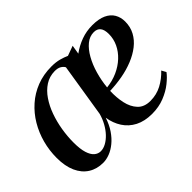

<svg xmlns="http://www.w3.org/2000/svg" viewBox="-105 -748 981 981"><g transform="rotate(-45 385.0 -257.5)"><path d="M482.5 -523 474.5 -474Q508 -498.5 546.5 -512.5Q585 -526.5 627 -526.5Q673.5 -526.5 702.8 -513Q732 -499.5 746 -475.5Q760 -451.5 760 -421Q760 -382 743.2 -351Q726.5 -320 696.8 -296.8Q667 -273.5 628 -257.8Q589 -242 544.8 -234Q500.5 -226 455 -224.5Q453 -178 462 -136.5Q471 -95 495.5 -68.8Q520 -42.5 564 -42.5Q609 -42.5 646.2 -62.2Q683.5 -82 713 -113.5L726.5 -89Q711 -68 682 -44.8Q653 -21.5 612.8 -5.5Q572.5 10.5 524 10.5Q470.5 10.5 432.2 -9.2Q394 -29 371.5 -63.8Q349 -98.5 342 -143.5Q329.5 -105 309.8 -76Q290 -47 266.5 -27.8Q243 -8.5 218.2 1Q193.5 10.5 170.5 10.5Q125 10.5 91 -11Q57 -32.5 38.2 -74.2Q19.5 -116 19.5 -175.5Q19.5 -229 33.2 -280Q47 -331 73.2 -375.2Q99.5 -419.5 137.5 -453.2Q175.5 -487 224.2 -506Q273 -525 331 -525Q362.5 -525 386.5 -518.5Q410.5 -512 429 -503.5ZM334 -179 380.5 -469.5Q374.5 -481 361.2 -488.8Q348 -496.5 326 -496.5Q287.5 -496 257 -476.2Q226.5 -456.5 203.8 -423Q181 -389.5 166 -347.5Q151 -305.5 143.5 -259.8Q136 -214 136 -170.5Q136 -123 145 -94.5Q154 -66 169.2 -53Q184.5 -40 203.5 -40Q222.5 -40 242.2 -50.8Q262 -61.5 280 -80.5Q298 -99.5 312 -124.8Q326 -150 334 -179ZM608 -496Q577.5 -496 552 -475Q526.5 -454 506.5 -418.5Q486.5 -383 473.8 -338.8Q461 -294.5 456.5 -248Q499 -252.5 535.5 -269Q572 -285.5 599 -310.8Q626 -336 641 -367.8Q656 -399.5 656 -435Q656 -465.5 644 -480.8Q632 -496 608 -496Z"/></g></svg>

Font: Merriweather 120pt Medium
Style: Italic
Weight: 500
Italic angle: -7.8°
Version: Version 2.101